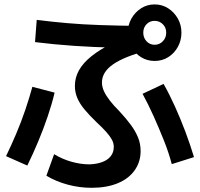

<svg xmlns="http://www.w3.org/2000/svg" viewBox="-20 -847 920 883"><path d="M193.3 -38.9 228.9 -137.8Q267.8 -114.4 310 -102.8Q352.2 -91.1 391.1 -91.1Q424.4 -92.2 450 -101.7Q475.6 -111.1 489.4 -128.9Q503.3 -146.7 503.3 -171.1Q503.3 -188.9 494.4 -205Q485.6 -221.1 468.3 -240.6Q451.1 -260 423.3 -285.6Q391.1 -316.7 368.9 -343.3Q346.7 -370 335.6 -396.1Q324.4 -422.2 324.4 -452.2Q324.4 -490 343.3 -523.9Q362.2 -557.8 401.1 -588.9Q440 -620 498.9 -648.9L510 -627.8Q411.1 -630 321.1 -636.1Q231.1 -642.2 141.1 -653.3L148.9 -755.6Q218.9 -746.7 289.4 -740.6Q360 -734.4 440.6 -731.7Q521.1 -728.9 618.9 -727.8L656.7 -614.4Q551.1 -586.7 500 -551.1Q448.9 -515.6 448.9 -467.8Q448.9 -447.8 458.3 -427.2Q467.8 -406.7 485.6 -383.9Q503.3 -361.1 528.9 -335.6Q560 -302.2 581.7 -272.8Q603.3 -243.3 615 -214.4Q626.7 -185.6 626.7 -152.2Q626.7 -102.2 598.9 -63.3Q571.1 -24.4 520.6 -3.9Q470 16.7 401.1 16.7Q345.6 16.7 291.7 2.2Q237.8 -12.2 193.3 -38.9ZM7.8 -128.9Q31.1 -176.7 54.4 -231.7Q77.8 -286.7 96.7 -342.8Q115.6 -398.9 128.9 -447.8L231.1 -421.1Q218.9 -368.9 199.4 -311.7Q180 -254.4 156.1 -197.2Q132.2 -140 105.6 -85.6ZM770 -92.2Q755.6 -146.7 733.3 -202.2Q711.1 -257.8 686.7 -312.2Q662.2 -366.7 635.6 -415.6L732.2 -461.1Q758.9 -414.4 784.4 -357.8Q810 -301.1 832.2 -242.2Q854.4 -183.3 872.2 -124.4ZM567.8 -696.7Q567.8 -732.2 584.4 -761.7Q601.1 -791.1 628.9 -808.9Q656.7 -826.7 691.1 -826.7Q725.6 -826.7 753.3 -808.9Q781.1 -791.1 797.8 -761.7Q814.4 -732.2 814.4 -696.7Q814.4 -661.1 797.8 -631.1Q781.1 -601.1 753.3 -583.9Q725.6 -566.7 691.1 -566.7Q656.7 -566.7 628.9 -583.9Q601.1 -601.1 584.4 -631.1Q567.8 -661.1 567.8 -696.7ZM744.4 -696.7Q744.4 -720 728.9 -735.6Q713.3 -751.1 691.1 -751.1Q668.9 -751.1 653.9 -735.6Q638.9 -720 638.9 -696.7Q638.9 -673.3 653.9 -657.2Q668.9 -641.1 691.1 -641.1Q713.3 -641.1 728.9 -657.2Q744.4 -673.3 744.4 -696.7Z"/></svg>

Font: Paperlogy 6 SemiBold
Style: Regular
Weight: 600
Designer: redesigned by Lee Juim, glyphs from Gmarket Sans & Montserrat
Foundry: PT&
Version: Version 1.001